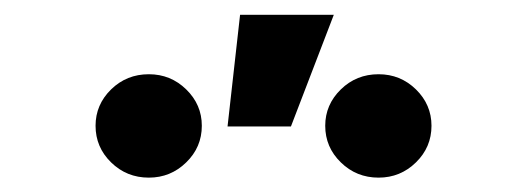

<svg xmlns="http://www.w3.org/2000/svg" viewBox="-20 -842 719 262"><path d="M496.6 -599.6Q466.3 -599.6 445.1 -620.4Q423.8 -641.1 423.8 -670.4Q423.8 -699.2 445.1 -720Q466.3 -740.7 496.6 -740.7Q526.4 -740.7 547.6 -720Q568.8 -699.2 568.8 -670.4Q568.8 -641.1 547.6 -620.4Q526.4 -599.6 496.6 -599.6ZM183.1 -599.6Q152.8 -599.6 131.6 -620.4Q110.4 -641.1 110.4 -670.4Q110.4 -699.2 131.6 -720Q152.8 -740.7 183.1 -740.7Q212.9 -740.7 234.1 -720Q255.4 -699.2 255.4 -670.4Q255.4 -641.1 234.1 -620.4Q212.9 -599.6 183.1 -599.6ZM290.5 -669.4 307.6 -821.8H435.5L377 -669.4Z"/></svg>

Font: Inter 28pt
Style: Bold
Weight: 700
Designer: Rasmus Andersson
Foundry: rsms
Version: Version 4.001;git-66647c0bb